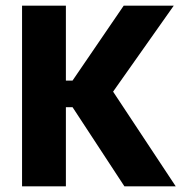

<svg xmlns="http://www.w3.org/2000/svg" viewBox="-20 -659 644 679"><path d="M420 0 236.5 -280H197.5V-374H236.5L417.5 -639H594.5L368 -318V-353L601.5 0ZM58 0V-639H213V0Z"/></svg>

Font: Anek Tamil Medium
Style: Bold
Weight: 700
Version: Version 1.003